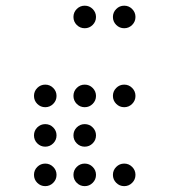

<svg xmlns="http://www.w3.org/2000/svg" viewBox="-20 -674 587 665"><path d="M175.8 -341.8Q175.8 -325.7 164.3 -314.2Q152.8 -302.7 136.7 -302.7Q120.6 -302.7 109.1 -314.2Q97.7 -325.7 97.7 -341.8Q97.7 -357.9 109.1 -369.4Q120.6 -380.9 136.7 -380.9Q152.8 -380.9 164.3 -369.4Q175.8 -357.9 175.8 -341.8ZM175.8 -205.1Q175.8 -189 164.3 -177.5Q152.8 -166 136.7 -166Q120.6 -166 109.1 -177.5Q97.7 -189 97.7 -205.1Q97.7 -221.2 109.1 -232.7Q120.6 -244.1 136.7 -244.1Q152.8 -244.1 164.3 -232.7Q175.8 -221.2 175.8 -205.1ZM175.8 -68.4Q175.8 -52.2 164.3 -40.8Q152.8 -29.3 136.7 -29.3Q120.6 -29.3 109.1 -40.8Q97.7 -52.2 97.7 -68.4Q97.7 -84.5 109.1 -95.9Q120.6 -107.4 136.7 -107.4Q152.8 -107.4 164.3 -95.9Q175.8 -84.5 175.8 -68.4ZM312.5 -68.4Q312.5 -52.2 301 -40.8Q289.6 -29.3 273.4 -29.3Q257.3 -29.3 245.8 -40.8Q234.4 -52.2 234.4 -68.4Q234.4 -84.5 245.8 -95.9Q257.3 -107.4 273.4 -107.4Q289.6 -107.4 301 -95.9Q312.5 -84.5 312.5 -68.4ZM449.2 -68.4Q449.2 -52.2 437.7 -40.8Q426.3 -29.3 410.2 -29.3Q394 -29.3 382.6 -40.8Q371.1 -52.2 371.1 -68.4Q371.1 -84.5 382.6 -95.9Q394 -107.4 410.2 -107.4Q426.3 -107.4 437.7 -95.9Q449.2 -84.5 449.2 -68.4ZM312.5 -205.1Q312.5 -189 301 -177.5Q289.6 -166 273.4 -166Q257.3 -166 245.8 -177.5Q234.4 -189 234.4 -205.1Q234.4 -221.2 245.8 -232.7Q257.3 -244.1 273.4 -244.1Q289.6 -244.1 301 -232.7Q312.5 -221.2 312.5 -205.1ZM312.5 -341.8Q312.5 -325.7 301 -314.2Q289.6 -302.7 273.4 -302.7Q257.3 -302.7 245.8 -314.2Q234.4 -325.7 234.4 -341.8Q234.4 -357.9 245.8 -369.4Q257.3 -380.9 273.4 -380.9Q289.6 -380.9 301 -369.4Q312.5 -357.9 312.5 -341.8ZM449.2 -341.8Q449.2 -325.7 437.7 -314.2Q426.3 -302.7 410.2 -302.7Q394 -302.7 382.6 -314.2Q371.1 -325.7 371.1 -341.8Q371.1 -357.9 382.6 -369.4Q394 -380.9 410.2 -380.9Q426.3 -380.9 437.7 -369.4Q449.2 -357.9 449.2 -341.8ZM312.5 -615.2Q312.5 -599.1 301 -587.6Q289.6 -576.2 273.4 -576.2Q257.3 -576.2 245.8 -587.6Q234.4 -599.1 234.4 -615.2Q234.4 -631.3 245.8 -642.8Q257.3 -654.3 273.4 -654.3Q289.6 -654.3 301 -642.8Q312.5 -631.3 312.5 -615.2ZM449.2 -615.2Q449.2 -599.1 437.7 -587.6Q426.3 -576.2 410.2 -576.2Q394 -576.2 382.6 -587.6Q371.1 -599.1 371.1 -615.2Q371.1 -631.3 382.6 -642.8Q394 -654.3 410.2 -654.3Q426.3 -654.3 437.7 -642.8Q449.2 -631.3 449.2 -615.2Z"/></svg>

Font: DatDot Light
Style: Regular
Weight: 300
Designer: GGBot
Version: 1.00